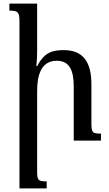

<svg xmlns="http://www.w3.org/2000/svg" viewBox="-20 -780 607 1065"><path d="M540 -39C491 -39 487 -45 487 -100V-313C487 -443 435 -502 334 -502C270 -502 225 -489 187 -414H182C184 -441 186 -466 186 -493V-760H32V-721C79 -721 88 -714 88 -662V265H239V226C190 226 186 220 186 167V-276C186 -361 207 -443 295 -443C366 -443 389 -388 389 -301V0H540Z"/></svg>

Font: Noto Serif Armenian
Style: Regular
Weight: 400
Designer: Monotype Design Team
Foundry: Monotype Imaging Inc.
Version: Version 1.901